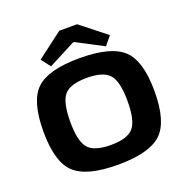

<svg xmlns="http://www.w3.org/2000/svg" viewBox="-158 -1057 1180 1216"><g transform="rotate(-20 432.5 -448.5)"><path d="M664 -775 616 -717 437 -811H427L246 -717L198 -779L372 -911H492ZM141 -627.5Q223 -704 433 -704Q643 -704 725.5 -627.5Q808 -551 808 -345Q808 -139 725.5 -62.5Q643 14 433 14Q223 14 141 -62.5Q59 -139 59 -345Q59 -551 141 -627.5ZM433 -571Q321 -571 280.5 -524Q240 -477 240 -345Q240 -213 280.5 -166Q321 -119 433 -119Q544 -119 585 -166Q626 -213 626 -345Q626 -477 585 -524Q544 -571 433 -571Z"/></g></svg>

Font: Exo 2 Expanded
Style: Bold
Weight: 700
Width: 7
Designer: Natanael Gama
Version: Version 1.001;PS 001.001;hotconv 1.0.70;makeotf.lib2.5.58329